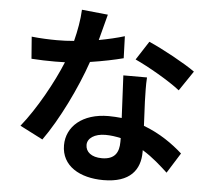

<svg xmlns="http://www.w3.org/2000/svg" viewBox="-58 -883 1116 1010"><g transform="rotate(5 500.0 -377.5)"><path d="M878 -441 949 -546C898 -583 774 -651 702 -682L638 -583C706 -552 820 -487 878 -441ZM596 -164V-144C596 -89 575 -50 506 -50C451 -50 420 -76 420 -113C420 -148 457 -174 515 -174C543 -174 570 -170 596 -164ZM706 -494H581L592 -270C569 -272 547 -274 523 -274C384 -274 302 -199 302 -101C302 9 400 64 524 64C666 64 717 -8 717 -101V-111C772 -78 817 -36 852 -4L919 -111C868 -157 798 -207 712 -239L706 -366C705 -410 703 -452 706 -494ZM472 -805 334 -819C332 -767 321 -707 307 -652C276 -649 246 -648 216 -648C179 -648 126 -650 83 -655L92 -539C135 -536 176 -535 217 -535L269 -536C225 -428 144 -281 65 -183L186 -121C267 -234 352 -409 400 -549C467 -559 529 -572 575 -584L571 -700C532 -688 485 -677 436 -668Z"/></g></svg>

Font: Noto Sans Mono CJK SC
Style: Bold
Weight: 700
Designer: Ryoko NISHIZUKA 西塚涼子 (kana, bopomofo & ideographs); Paul D. Hunt (Latin, Greek & Cyrillic); Sandoll Communications 산돌커뮤니
Foundry: Adobe
Version: Version 2.004;hotconv 1.0.118;makeotfexe 2.5.65603